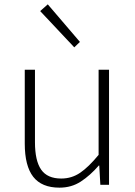

<svg xmlns="http://www.w3.org/2000/svg" viewBox="-20 -851 623 884"><path d="M254 13Q172 13 133 -37Q94 -87 94 -190V-530H141V-196Q141 -111 169.5 -70Q198 -29 262 -29Q310 -29 349 -55.5Q388 -82 434 -138V-530H482V0H442L437 -89H435Q395 -43 352 -15Q309 13 254 13ZM322 -633 165 -800 200 -831 348 -658Z"/></svg>

Font: Noto Sans JP Thin ExtraLight
Style: Regular
Weight: 250
Version: Version 2.004-H2;hotconv 1.0.118;makeotfexe 2.5.65603